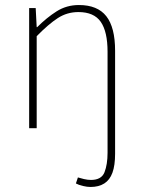

<svg xmlns="http://www.w3.org/2000/svg" viewBox="-20 -510 566 764"><path d="M340 234Q327 234 310 230Q293 226 282 220L290 196Q299 199 314 202.5Q329 206 342 206Q384 206 396 175Q408 144 408 98V-304Q408 -384 381 -423Q354 -462 292 -462Q247 -462 210 -438Q173 -414 126 -366V0H96V-478H122L126 -402H128Q166 -440 205.5 -465Q245 -490 294 -490Q368 -490 403 -445.5Q438 -401 438 -308V102Q438 148 427.5 177Q417 206 395 220Q373 234 340 234Z"/></svg>

Font: Source Sans 3 VF
Style: Regular
Weight: 200
Designer: Paul D. Hunt
Foundry: Adobe
Version: Version 3.046;hotconv 1.0.118;makeotfexe 2.5.65603